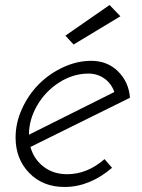

<svg xmlns="http://www.w3.org/2000/svg" viewBox="-20 -744 567 764"><path d="M240.2 -602.1 272.9 -566.9 459 -679.2 416 -724.1ZM236.8 0Q336.4 0 425.8 -76.2L396 -110.8Q327.1 -50.8 247.1 -50.8Q192.4 -50.8 153.6 -80.6Q114.7 -110.4 101.1 -159.2L497.1 -355Q492.7 -417 450.2 -459.5Q407.7 -502 342.8 -502Q287.1 -502 231.9 -476.6Q176.8 -451.2 135.3 -409.7Q93.8 -368.2 67.9 -311.8Q42 -255.4 42 -196.8Q42 -111.8 96.2 -55.9Q150.4 0 236.8 0ZM332 -451.2Q367.7 -451.2 395.3 -431.6Q422.9 -412.1 435.1 -377.9L95.2 -208Q95.2 -268.1 127.9 -324.5Q160.6 -380.9 215.8 -416Q271 -451.2 332 -451.2Z"/></svg>

Font: Comic Neue Angular
Style: Italic
Weight: 400
Italic angle: -12°
Designer: Craig Rozynski
Foundry: Craig Rozynski
Version: Version 2.003